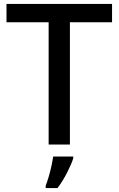

<svg xmlns="http://www.w3.org/2000/svg" viewBox="-20 -827 603 975"><path d="M335 -93H227V-714H13V-807H549V-714H335ZM352 -23Q343 6 320.5 50Q298 94 272 128H212V116Q219 98 227 71.5Q235 45 241 17Q247 -11 250 -32H352Z"/></svg>

Font: Noto Sans Kannada UI Medium
Style: Regular
Weight: 500
Designer: Jelle Bosma - Monotype Design Team
Foundry: Monotype Imaging Inc.
Version: Version 2.005; ttfautohint (v1.8.4.7-5d5b)